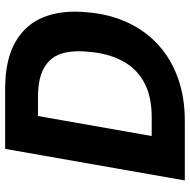

<svg xmlns="http://www.w3.org/2000/svg" viewBox="-16 -724 740 748"><g transform="rotate(-90 354.0 -350.0)"><path d="M25 0 148 -700H381Q495 -700 564.5 -660Q634 -620 662 -548Q690 -476 680 -379Q673 -294 641 -224.5Q609 -155 555 -105Q501 -55 426 -27.5Q351 0 257 0ZM198 -129H271Q353 -129 407 -158.5Q461 -188 490.5 -243Q520 -298 526 -373Q533 -438 518.5 -482Q504 -526 462.5 -549Q421 -572 350 -572H276Z"/></g></svg>

Font: DM Sans 12pt Black
Style: Italic
Weight: 900
Italic angle: -10°
Version: Version 4.004;gftools[0.9.30]